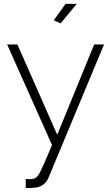

<svg xmlns="http://www.w3.org/2000/svg" viewBox="-20 -750 580 993"><path d="M293 -629 258 -645 319 -730H377ZM113 176Q151 178 160 172Q173 168 188.5 138Q204 108 249 0L17 -520H70L276 -53L467 -520H518L233 164Q212 218 155 221Q139 224 113 222Z"/></svg>

Font: Raleway-v4020 Light
Style: Regular
Weight: 300
Designer: Matt McInerney, Pablo Impallari, Rodrigo Fuenzalida
Foundry: Matt McInerney, Pablo Impallari, Rodrigo Fuenzalida
Version: Version 4.020;PS 004.020;hotconv 1.0.88;makeotf.lib2.5.64775